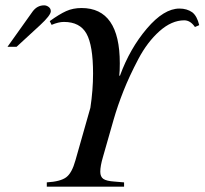

<svg xmlns="http://www.w3.org/2000/svg" viewBox="-20 -698 765 718"><path d="M725 -604 709 -597Q692 -622 669 -622Q622 -622 576.5 -581.5Q531 -541 497.5 -477.5Q464 -414 442 -358.5Q420 -303 405 -251L365 -111Q355 -77 355 -56Q355 -37 366.5 -29Q378 -21 408 -19L444 -16V0H155V-16Q206 -19 227.5 -35Q249 -51 262 -98L318 -295Q328 -361 328 -423Q328 -528 303.5 -572Q279 -616 219 -616Q199 -616 173 -605L166 -619Q202 -645 227.5 -656.5Q253 -668 285 -668Q428 -668 428 -461Q428 -431 426 -415H429V-416Q466 -517 529.5 -591.5Q593 -666 651 -666Q679 -666 699 -652Q717 -638 725 -604ZM8 -523 102 -655Q119 -678 145 -678Q154 -678 162 -672Q170 -666 170 -656Q170 -641 130 -604L42 -523Z"/></svg>

Font: STIX MathJax Alphabets
Style: Italic
Weight: 400
Italic angle: -16.33°
Designer: MicroPress Inc., with final additions and corrections provided by Coen Hoffman, Elsevier (retired)
Version: Version 1.1.1